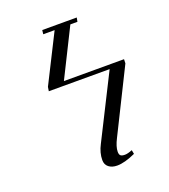

<svg xmlns="http://www.w3.org/2000/svg" viewBox="-159 -817 998 1131"><g transform="rotate(-20 340.0 -251.5)"><path d="M150.9 -350.1 154.8 -376 306.2 -676.8H234.9L237.8 -702.1H454.1L449.2 -676.8H404.8L254.9 -376H631.8L630.9 -350.1L434.1 45.9Q410.2 92.3 410.2 124Q410.2 141.6 418.2 148.2Q426.3 154.8 444.8 154.8Q462.9 154.8 491.2 143.1L496.1 168Q427.7 199.2 380.9 199.2Q348.1 199.2 328.1 183.3Q308.1 167.5 308.1 139.2Q308.1 93.3 333 45.9L532.2 -350.1Z"/></g></svg>

Font: Dehuti Alt
Style: Bold-Italic
Weight: 700
Version: Version 1.2